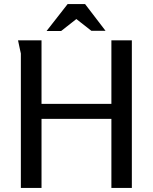

<svg xmlns="http://www.w3.org/2000/svg" viewBox="-20 -928 754 948"><path d="M530 -341H185V0H83V-664Q83 -665 79.5 -679.5Q76 -694 73 -710Q70 -726 69 -729H185V-415H530V-729H631V0H530ZM357 -834 282 -775H210L314 -908H400L501 -776H431Z"/></svg>

Font: Rosario Medium
Style: Regular
Weight: 500
Version: Version 1.201